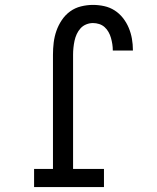

<svg xmlns="http://www.w3.org/2000/svg" viewBox="-20 -763 640 783"><path d="M119 0V-74H196V-540Q196 -565 199 -589.5Q202 -614 210 -637Q218 -660 232 -681Q246 -702 266 -716.5Q286 -731 310.5 -737Q335 -743 359 -743Q382 -743 405 -738Q428 -733 447.5 -720.5Q467 -708 481.5 -689.5Q496 -671 505 -649.5Q514 -628 518 -605Q522 -582 522 -559Q522 -558 522 -557.5Q522 -557 522 -557H440Q440 -557 440 -557.5Q440 -558 440 -558Q440 -571 438 -583.5Q436 -596 432.5 -608.5Q429 -621 422.5 -632.5Q416 -644 406.5 -652.5Q397 -661 384.5 -665Q372 -669 359 -669Q345 -669 331.5 -663.5Q318 -658 308.5 -647.5Q299 -637 293 -624Q287 -611 284 -597Q281 -583 279.5 -568.5Q278 -554 278 -540V-74H404V0Z"/></svg>

Font: Iosevka Slab Extended
Style: Regular
Weight: 400
Width: 7
Monospace: yes
Designer: Belleve Invis
Foundry: Belleve Invis
Version: Version 11.1.1; ttfautohint (v1.8.3)